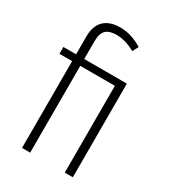

<svg xmlns="http://www.w3.org/2000/svg" viewBox="-182 -834 825 927"><g transform="rotate(30 231.0 -370.5)"><path d="M211.9 -741.2Q274.9 -741.2 335 -703.1L317.9 -670.9Q263.7 -701.2 213.9 -701.2Q174.3 -701.2 155.3 -683.3Q136.2 -665.5 136.2 -618.2V-522H374V0H329.1V-483.9H136.2V0H90.8V-483.9H20V-522H90.8V-622.1Q90.8 -680.7 122.1 -710.9Q153.3 -741.2 211.9 -741.2Z"/></g></svg>

Font: Fira Sans Compressed ExtraLight
Style: Regular
Weight: 250
Width: 1
Designer: Carrois Corporate & Edenspiekermann AG
Foundry: Carrois Corporate GbR & Edenspiekermann AG
Version: Version 4.203;PS 004.203;hotconv 1.0.88;makeotf.lib2.5.64775